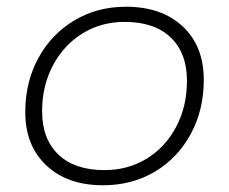

<svg xmlns="http://www.w3.org/2000/svg" viewBox="-20 -546 680 570"><path d="M55 -213Q55 -302 93.5 -373Q132 -444 200 -485Q268 -526 354 -526Q460 -526 522.5 -467.5Q585 -409 585 -309Q585 -220 546.5 -148.5Q508 -77 440 -36.5Q372 4 286 4Q180 4 117.5 -55Q55 -114 55 -213ZM535 -306Q535 -389 486.5 -435Q438 -481 350 -481Q280 -481 224.5 -446.5Q169 -412 137 -351.5Q105 -291 105 -216Q105 -133 153.5 -87Q202 -41 290 -41Q360 -41 415.5 -75Q471 -109 503 -169.5Q535 -230 535 -306Z"/></svg>

Font: Montserrat Alternates Light
Style: Italic
Weight: 300
Italic angle: -11.3°
Designer: Julieta Ulanovsky
Foundry: Julieta Ulanovsky
Version: Version 7.200